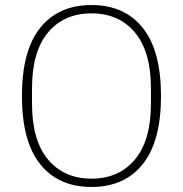

<svg xmlns="http://www.w3.org/2000/svg" viewBox="-20 -730 726 762"><path d="M343 12Q212 12 139.5 -78.5Q67 -169 67 -349Q67 -529 139.5 -619.5Q212 -710 343 -710Q474 -710 546.5 -619.5Q619 -529 619 -349Q619 -169 546.5 -78.5Q474 12 343 12ZM343 -21Q452 -21 515.5 -97Q579 -173 579 -319V-379Q579 -525 515.5 -601Q452 -677 343 -677Q234 -677 170.5 -601Q107 -525 107 -379V-319Q107 -173 170.5 -97Q234 -21 343 -21Z"/></svg>

Font: IBM Plex Sans Devanagari ExtraLight
Style: Regular
Weight: 200
Designer: Mike Abbink, Paul van der Laan, Pieter van Rosmalen, Erin McLaughlin
Foundry: Bold Monday
Version: Version 1.1